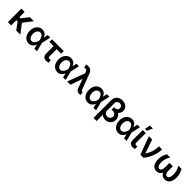

<svg xmlns="http://www.w3.org/2000/svg" viewBox="585 -2947 5332 5332"><g transform="rotate(45 3251.0 -280.5)"><path d="M198.2 -326.2H247.1L402.3 -530.3H563.5L357.4 -265.6L560.5 0H397.5L246.6 -207H198.2V0H69.3V-530.3H198.2Z M668 -265.6Q668 -344.2 698 -406.2Q728 -468.3 780.3 -502.7Q832.5 -537.1 897.5 -537.1Q962.4 -537.1 1008.5 -502Q1054.7 -466.8 1078.1 -405.3H1080.1L1106.4 -530.3H1206.1L1147 -265.1L1212.9 0H1112.3L1083 -125H1081.1Q1055.7 -62.5 1009.5 -25.9Q963.4 10.7 895.5 10.7Q829.1 10.7 777.3 -24.2Q725.6 -59.1 696.8 -122.1Q668 -185.1 668 -265.6ZM908.2 -92.8Q947.3 -92.8 976.6 -119.6Q1005.9 -146.5 1023.9 -185.5Q1042 -224.6 1049.8 -263.7L1050.3 -265.1L1049.8 -266.6Q1036.1 -334.5 1003.9 -385Q971.7 -435.5 913.1 -435.5Q876 -435.5 848.1 -414.1Q820.3 -392.6 805.2 -354Q790 -315.4 790 -265.6Q790 -215.8 804.7 -176.5Q819.3 -137.2 846.2 -115Q873 -92.8 908.2 -92.8Z M1735.4 -428.7H1558.6V-149.4Q1558.6 -116.7 1571.3 -105.2Q1584 -93.8 1606.4 -93.8Q1620.1 -93.8 1629.6 -96.2Q1639.2 -98.6 1653.3 -103.5L1669.9 -9.8Q1647.9 1.5 1627.4 5.6Q1606.9 9.8 1579.1 9.8Q1509.8 9.8 1473.6 -30Q1437.5 -69.8 1437.5 -151.4V-428.7H1272.5V-530.3H1735.4Z M1793.9 -265.6Q1793.9 -344.2 1824 -406.2Q1854 -468.3 1906.2 -502.7Q1958.5 -537.1 2023.4 -537.1Q2088.4 -537.1 2134.5 -502Q2180.7 -466.8 2204.1 -405.3H2206.1L2232.4 -530.3H2332L2272.9 -265.1L2338.9 0H2238.3L2209 -125H2207Q2181.6 -62.5 2135.5 -25.9Q2089.4 10.7 2021.5 10.7Q1955.1 10.7 1903.3 -24.2Q1851.6 -59.1 1822.8 -122.1Q1793.9 -185.1 1793.9 -265.6ZM2034.2 -92.8Q2073.2 -92.8 2102.5 -119.6Q2131.8 -146.5 2149.9 -185.5Q2168 -224.6 2175.8 -263.7L2176.3 -265.1L2175.8 -266.6Q2162.1 -334.5 2129.9 -385Q2097.7 -435.5 2039.1 -435.5Q2002 -435.5 1974.1 -414.1Q1946.3 -392.6 1931.2 -354Q1916 -315.4 1916 -265.6Q1916 -215.8 1930.7 -176.5Q1945.3 -137.2 1972.2 -115Q1999 -92.8 2034.2 -92.8Z M2746.1 -86.9 2655.3 -347.7H2648.4L2529.3 0H2399.4L2591.3 -510.3L2577.1 -546.9Q2562 -582.5 2546.9 -597.4Q2531.7 -612.3 2507.8 -612.3Q2492.2 -612.3 2463.9 -604.5L2435.5 -704.1Q2465.8 -716.8 2506.8 -716.8Q2569.8 -716.8 2614.5 -684.8Q2659.2 -652.8 2681.6 -590.8L2850.6 -142.6Q2857.9 -123.5 2863.3 -113.5Q2868.7 -103.5 2876.7 -98.1Q2884.8 -92.8 2897.5 -92.8L2913.1 -93.8L2928.7 2Q2918.5 4.9 2903.8 6.8Q2889.2 8.8 2877 8.8Q2831.1 8.8 2797.4 -15.6Q2763.7 -40 2746.1 -86.9Z M2989.3 -265.6Q2989.3 -344.2 3019.3 -406.2Q3049.3 -468.3 3101.6 -502.7Q3153.8 -537.1 3218.8 -537.1Q3283.7 -537.1 3329.8 -502Q3376 -466.8 3399.4 -405.3H3401.4L3427.7 -530.3H3527.3L3468.3 -265.1L3534.2 0H3433.6L3404.3 -125H3402.3Q3377 -62.5 3330.8 -25.9Q3284.7 10.7 3216.8 10.7Q3150.4 10.7 3098.6 -24.2Q3046.9 -59.1 3018.1 -122.1Q2989.3 -185.1 2989.3 -265.6ZM3229.5 -92.8Q3268.6 -92.8 3297.9 -119.6Q3327.1 -146.5 3345.2 -185.5Q3363.3 -224.6 3371.1 -263.7L3371.6 -265.1L3371.1 -266.6Q3357.4 -334.5 3325.2 -385Q3293 -435.5 3234.4 -435.5Q3197.3 -435.5 3169.4 -414.1Q3141.6 -392.6 3126.5 -354Q3111.3 -315.4 3111.3 -265.6Q3111.3 -215.8 3126 -176.5Q3140.6 -137.2 3167.5 -115Q3194.3 -92.8 3229.5 -92.8Z M4082 -528.3Q4082 -486.8 4064.5 -447.5Q4046.9 -408.2 4013.7 -379.9Q4061.5 -352.5 4086.9 -305.2Q4112.3 -257.8 4112.3 -202.1Q4112.3 -142.1 4084 -94.2Q4055.7 -46.4 4006.1 -19.3Q3956.5 7.8 3895.5 7.8Q3810.1 7.8 3758.8 -45.9L3753.9 -43.9V199.2H3631.8V-508.8Q3632.3 -569.8 3662.4 -617.2Q3692.4 -664.6 3744.4 -690.7Q3796.4 -716.8 3860.4 -716.8Q3922.4 -716.8 3973.1 -692.4Q4023.9 -668 4053 -624.8Q4082 -581.5 4082 -528.3ZM3872.1 -98.6Q3908.2 -98.6 3935.5 -113.8Q3962.9 -128.9 3977.5 -154.5Q3992.2 -180.2 3992.2 -210.9Q3992.2 -241.7 3977.3 -266.4Q3962.4 -291 3936.3 -305.2Q3910.2 -319.3 3877.9 -319.3H3824.2V-416H3858.4Q3892.6 -416 3916 -430.2Q3939.5 -444.3 3950.7 -466.6Q3961.9 -488.8 3961.9 -512.7Q3961.9 -539.6 3949 -561Q3936 -582.5 3912.8 -594.5Q3889.6 -606.4 3860.4 -606.4Q3830.1 -606.4 3805.9 -594Q3781.7 -581.5 3767.8 -558.1Q3753.9 -534.7 3753.9 -502.9V-211.9Q3753.9 -180.7 3768.1 -154.8Q3782.2 -128.9 3809.1 -113.8Q3835.9 -98.6 3872.1 -98.6Z M4188.5 -265.6Q4188.5 -344.2 4218.5 -406.2Q4248.5 -468.3 4300.8 -502.7Q4353 -537.1 4418 -537.1Q4482.9 -537.1 4529.1 -502Q4575.2 -466.8 4598.6 -405.3H4600.6L4627 -530.3H4726.6L4667.5 -265.1L4733.4 0H4632.8L4603.5 -125H4601.6Q4576.2 -62.5 4530 -25.9Q4483.9 10.7 4416 10.7Q4349.6 10.7 4297.9 -24.2Q4246.1 -59.1 4217.3 -122.1Q4188.5 -185.1 4188.5 -265.6ZM4428.7 -92.8Q4467.8 -92.8 4497.1 -119.6Q4526.4 -146.5 4544.4 -185.5Q4562.5 -224.6 4570.3 -263.7L4570.8 -265.1L4570.3 -266.6Q4556.6 -334.5 4524.4 -385Q4492.2 -435.5 4433.6 -435.5Q4396.5 -435.5 4368.7 -414.1Q4340.8 -392.6 4325.7 -354Q4310.5 -315.4 4310.5 -265.6Q4310.5 -215.8 4325.2 -176.5Q4339.8 -137.2 4366.7 -115Q4393.6 -92.8 4428.7 -92.8Z M4958 -530.3 4957 -154.3Q4957 -123 4971.9 -110.8Q4986.8 -98.6 5014.6 -98.6Q5031.2 -98.6 5055.7 -103.5V-5.9Q5017.6 6.8 4974.6 6.8Q4909.2 6.8 4873 -29.1Q4836.9 -64.9 4836.9 -142.6V-530.3ZM4889.6 -759.8H5006.8L4934.6 -596.7H4858.4Z M5078.1 -530.3H5208L5345.7 -124H5351.6Q5398.9 -200.7 5424.6 -263.7Q5450.2 -326.7 5461.4 -388.2Q5472.7 -449.7 5475.6 -530.3H5597.7Q5595.2 -391.1 5544.2 -255.1Q5493.2 -119.1 5396.5 0H5276.4Z M5833 -263.7Q5833 -183.1 5856.9 -137.9Q5880.9 -92.8 5923.8 -92.8Q5961.9 -92.8 5984.4 -128.9Q6006.8 -165 6006.8 -231.4V-409.2H6140.6V-231.4Q6140.6 -165 6163.1 -128.9Q6185.5 -92.8 6223.6 -92.8Q6266.6 -92.8 6290.5 -137.9Q6314.5 -183.1 6314.5 -263.7Q6314.5 -327.6 6296.9 -390.1Q6279.3 -452.6 6236.3 -530.3H6357.4Q6436.5 -411.6 6436.5 -262.7Q6436.5 -175.3 6411.9 -114Q6387.2 -52.7 6341.8 -21.5Q6296.4 9.8 6233.4 9.8Q6176.3 9.8 6136 -17.1Q6095.7 -43.9 6073.7 -94.2Q6051.8 -43.9 6011.5 -17.1Q5971.2 9.8 5914.1 9.8Q5851.1 9.8 5805.7 -21.5Q5760.3 -52.7 5735.6 -114Q5710.9 -175.3 5710.9 -262.7Q5710.9 -411.6 5790 -530.3H5911.1Q5868.7 -452.1 5850.8 -389.4Q5833 -326.7 5833 -263.7Z"/></g></svg>

Font: Pretendard Std SemiBold
Style: Regular
Weight: 600
Designer: Base glyphs from Inter by Rasmus Andersson; Hangeul glyphs from Noto Sans CJK(Source Han Sans) by Jang Soo-young and Kan
Foundry: Kil Hyung-jin
Version: Version 1.309